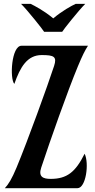

<svg xmlns="http://www.w3.org/2000/svg" viewBox="-20 -987 496 1007"><path d="M263.7 -641.1C230 -538.1 125 -248 66.9 -108.4C42 -48.8 24.9 -21 5.4 0H386.2C430.7 0 448.7 -130.4 423.8 -180.7C376 -84.5 331.1 -48.8 246.1 -48.8C207 -48.8 179.7 -58.6 196.3 -108.4C244.1 -252.9 332.5 -503.9 388.7 -639.6C412.6 -696.8 424.8 -721.2 441.4 -747.1H92.8C39.6 -747.1 30.3 -573.7 55.2 -546.9C85.9 -635.3 123 -698.2 198.7 -698.2C262.7 -698.2 279.8 -690.4 263.7 -641.1ZM140.6 -966.8H90.3C125 -932.6 207 -829.1 211.4 -820.3H306.2C310.5 -829.1 392.6 -932.6 427.2 -966.8H377C354 -956.1 307.6 -931.2 259.3 -890.6C210 -931.6 163.1 -955.6 140.6 -966.8Z"/></svg>

Font: Amarante
Style: Regular
Weight: 400
Designer: Karolina Lach
Foundry: Sorkin Type Co.
Version: Version 1.001